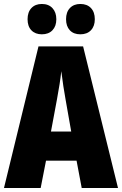

<svg xmlns="http://www.w3.org/2000/svg" viewBox="-20 -948 615 968"><path d="M366 -138H212L185 0H0L174 -714H399L575 0H392ZM311 -444Q299 -509 289 -589Q283 -531 267 -446L237 -285H339ZM191 -928Q225 -928 244.5 -907Q264 -886 264 -851Q264 -816 244.5 -795.5Q225 -775 191 -775Q158 -775 138.5 -795Q119 -815 119 -851Q119 -887 138.5 -907.5Q158 -928 191 -928ZM385 -928Q419 -928 438.5 -907.5Q458 -887 458 -851Q458 -816 438.5 -795.5Q419 -775 385 -775Q351 -775 332 -795.5Q313 -816 313 -851Q313 -887 332.5 -907.5Q352 -928 385 -928Z"/></svg>

Font: Noto Sans UI CondBlack
Style: Regular
Weight: 900
Width: 3
Designer: Monotype Design Team
Foundry: Monotype Imaging Inc.
Version: Version 1.001